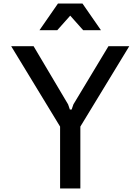

<svg xmlns="http://www.w3.org/2000/svg" viewBox="-20 -1060 790 1080"><path d="M363 -473 373 -444H383L393 -473L590 -800H707L432 -348V0H318V-348L43 -800H169ZM306 -1040H444L548 -890H448L342 -1009H408L302 -890H202Z"/></svg>

Font: Martian Mono VF sWd Rg
Style: Regular
Weight: 400
Width: 6
Monospace: yes
Designer: Roman Shamin
Foundry: Evil Martians
Version: Version 1.100